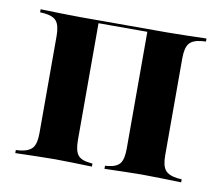

<svg xmlns="http://www.w3.org/2000/svg" viewBox="-55 -481 633 547"><g transform="rotate(10 261.0 -208.0)"><path d="M387.1 -2.4Q362.1 -2.4 337.5 -1.6Q312.9 -0.8 279 0V-8.9L287.1 -9.7Q312.1 -12.1 321.8 -24.6Q331.5 -37.1 331.5 -67.7V-413.7H387.1Q413.7 -413.7 439.5 -414.5Q465.3 -415.3 500.8 -416.1V-407.3L488.7 -406.5Q462.9 -404 452.8 -391.5Q442.7 -379 442.7 -348.4V-67.7Q442.7 -37.9 452.8 -25.4Q462.9 -12.9 488.7 -9.7L500.8 -8.9V0Q465.3 -0.8 439.5 -1.6Q413.7 -2.4 387.1 -2.4ZM134.7 -2.4Q108.1 -2.4 82.3 -1.6Q56.5 -0.8 21 0V-8.9L33.1 -9.7Q58.9 -12.9 69 -25.4Q79 -37.9 79 -67.7V-348.4Q79 -379 69 -391.5Q58.9 -404 33.1 -406.5L21 -407.3V-416.1Q56.5 -415.3 82.3 -414.5Q108.1 -413.7 134.7 -413.7H190.3V-67.7Q190.3 -37.1 200 -24.6Q209.7 -12.1 234.7 -9.7L242.7 -8.9V0Q208.9 -0.8 184.7 -1.6Q160.5 -2.4 134.7 -2.4ZM163.7 -405.6V-413.7H358.9V-405.6Z"/></g></svg>

Font: Playfair 144pt SemiCondensed
Style: Bold
Weight: 700
Width: 4
Designer: Claus Eggers Sørensen
Foundry: Claus Eggers Sørensen
Version: Version 2.203